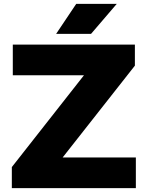

<svg xmlns="http://www.w3.org/2000/svg" viewBox="-20 -970 762 990"><path d="M41 0V-108.5L413 -582H46V-740H675.5V-631.5L303 -158H680.5V0ZM269.5 -795.5 373 -950H582L449.5 -795.5Z"/></svg>

Font: Encode Sans Expanded ExtraBold
Style: Regular
Weight: 800
Width: 7
Designer: Multiple Designers
Foundry: Impallari Type
Version: Version 3.000; ttfautohint (v1.8.3) -l 8 -r 50 -G 200 -x 14 